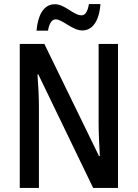

<svg xmlns="http://www.w3.org/2000/svg" viewBox="-20 -932 682 952"><path d="M478 -912H421C415 -877 404 -856 384 -856C345 -856 302 -911 252 -911C192 -911 167 -849 161 -780H218C224 -817 238 -836 256 -836C290 -836 339 -781 388 -781C438 -781 472 -827 478 -912ZM565 0V-714H469V-321C469 -274 472 -214 475 -158H471L200 -714H78V0H173V-399C173 -449 170 -506 166 -563H170L442 0Z"/></svg>

Font: Noto Sans Thai Cond Med
Style: Regular
Weight: 500
Width: 3
Designer: Monotype Design Team
Foundry: Monotype Imaging Inc.
Version: Version 2.002